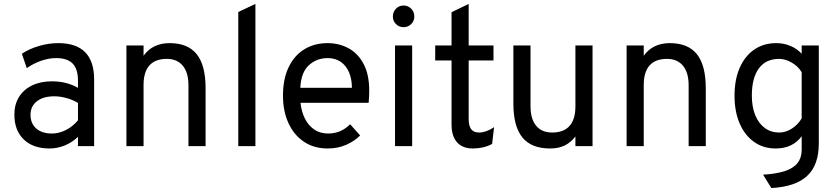

<svg xmlns="http://www.w3.org/2000/svg" viewBox="-20 -742 4260 975"><path d="M231 12Q148 12 100.5 -34Q53 -80 53 -160Q53 -211.5 76.5 -249.5Q100 -287.5 143 -308.2Q186 -329 244 -329Q281.5 -329 314.2 -320.8Q347 -312.5 376 -296V-332Q376 -391.5 349 -419.2Q322 -447 265 -447Q228.5 -447 189.2 -433.5Q150 -420 116 -396L91 -469Q129.5 -494.5 178.8 -508.8Q228 -523 276 -523Q367 -523 412.5 -476.8Q458 -430.5 458 -339V0H376V-47Q346 -18.5 308.5 -3.2Q271 12 231 12ZM244 -64Q279.5 -64 314.2 -81.5Q349 -99 376 -131V-219Q350.5 -235 318 -244Q285.5 -253 256 -253Q200 -253 167.5 -227.8Q135 -202.5 135 -159Q135 -115 164 -89.5Q193 -64 244 -64Z M622 0V-511H709V-459Q732.5 -491.5 765.5 -507.2Q798.5 -523 841 -523Q934 -523 979 -466.8Q1024 -410.5 1024 -294V0H937V-309Q937 -373.5 908.2 -408.2Q879.5 -443 827 -443Q768.5 -443 738.8 -409.8Q709 -376.5 709 -311V0Z M1190 0V-681L1277 -722V0Z M1644 12Q1574 12 1523 -22.5Q1472 -57 1444.5 -117.5Q1417 -178 1417 -256Q1417 -340.5 1445.5 -400.2Q1474 -460 1525 -491.5Q1576 -523 1644 -523Q1701.5 -523 1749.5 -497.2Q1797.5 -471.5 1826.2 -417.8Q1855 -364 1855 -280Q1855 -268 1854.2 -252.2Q1853.5 -236.5 1852 -220H1506Q1511 -173.5 1529 -138.5Q1547 -103.5 1576.5 -83.8Q1606 -64 1646 -64Q1678.5 -64 1706.2 -75.5Q1734 -87 1758 -111L1809 -54Q1780.5 -25.5 1738.2 -6.8Q1696 12 1644 12ZM1505 -296H1767Q1767 -339.5 1752.8 -373.8Q1738.5 -408 1711 -427.5Q1683.5 -447 1644 -447Q1588.5 -447 1548.8 -411Q1509 -375 1505 -296Z M1986 0V-511H2073V0ZM2029 -604Q2006.5 -604 1990.8 -619.8Q1975 -635.5 1975 -658Q1975 -681.5 1990.8 -697.8Q2006.5 -714 2029 -714Q2052.5 -714 2068.2 -697.8Q2084 -681.5 2084 -658Q2084 -635.5 2068.2 -619.8Q2052.5 -604 2029 -604Z M2381 12Q2328.5 12 2300.8 -19.5Q2273 -51 2273 -110V-435H2190V-511H2273V-680L2360 -722V-511H2486V-435H2360V-139Q2360 -102.5 2372.8 -85.8Q2385.5 -69 2413 -69Q2448 -69 2489 -96L2479 -11Q2456.5 1 2432.2 6.5Q2408 12 2381 12Z M2773 12Q2678.5 12 2632.8 -44Q2587 -100 2587 -216V-511H2674V-203Q2674 -138 2702.5 -103.5Q2731 -69 2784 -69Q2842.5 -69 2872.2 -102.5Q2902 -136 2902 -201V-511H2989V0H2902V-49Q2877.5 -17.5 2846.8 -2.8Q2816 12 2773 12Z M3162 0V-511H3249V-459Q3272.5 -491.5 3305.5 -507.2Q3338.5 -523 3381 -523Q3474 -523 3519 -466.8Q3564 -410.5 3564 -294V0H3477V-309Q3477 -373.5 3448.2 -408.2Q3419.5 -443 3367 -443Q3308.5 -443 3278.8 -409.8Q3249 -376.5 3249 -311V0Z M3897 213 3855 145Q3923 141 3966.2 126.5Q4009.5 112 4030.2 85.5Q4051 59 4051 19V-50Q4005 12 3919 12Q3856 12 3809 -21.5Q3762 -55 3736 -115.2Q3710 -175.5 3710 -256Q3710 -337.5 3736.2 -397.5Q3762.5 -457.5 3810 -490.2Q3857.5 -523 3922 -523Q3960.5 -523 3994.2 -508.8Q4028 -494.5 4051 -469V-511H4138V-14Q4138 40.5 4123.5 81.8Q4109 123 4079 151Q4049 179 4003.8 194.2Q3958.5 209.5 3897 213ZM3937 -69Q3970 -69 4001.2 -89Q4032.5 -109 4051 -141V-375Q4034 -404.5 4001.2 -423.8Q3968.5 -443 3937 -443Q3869.5 -443 3833.8 -395Q3798 -347 3798 -256Q3798 -199 3815.2 -157Q3832.5 -115 3863.8 -92Q3895 -69 3937 -69Z"/></svg>

Font: Overpass
Style: Regular
Weight: 400
Designer: Delve Withrington, Dave Bailey, Thomas Jockin
Foundry: Delve Fonts LLC
Version: Version 4.000